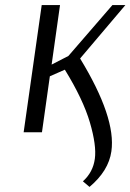

<svg xmlns="http://www.w3.org/2000/svg" viewBox="-20 -520 513 755"><path d="M306 193Q346 157 353 104Q360 52 333.5 -38.5Q307 -129 235 -246L176 -220L145 0H73L144 -500H216L183 -266L249 -300L422 -500H473L295 -290Q437 -57 418 75Q407 152 332 215Z"/></svg>

Font: Arsenal
Style: Italic
Weight: 400
Italic angle: -9.10001°
Designer: Andrij Shevchenko
Foundry: Stairsfor
Version: Version 2.001;PS 002.001;hotconv 1.0.88;makeotf.lib2.5.64775